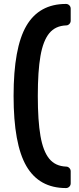

<svg xmlns="http://www.w3.org/2000/svg" viewBox="-20 -796 402 975"><path d="M315 159Q179 159 114 47.5Q49 -64 49 -309Q49 -554 114 -665Q179 -776 315 -776Q325 -776 332 -769Q339 -762 339 -752V-691Q339 -681 332 -674Q325 -667 316 -667Q261 -665 230 -627Q199 -589 185.5 -512Q172 -435 172 -309Q172 -183 185.5 -105.5Q199 -28 230 10Q261 48 316 50Q325 50 332 57Q339 64 339 74V135Q339 145 332 152Q325 159 315 159Z"/></svg>

Font: Rubik AZ
Style: Regular
Weight: 500
Designer: Hubert and Fischer
Foundry: Hubert & Fischer
Version: Version 2.000